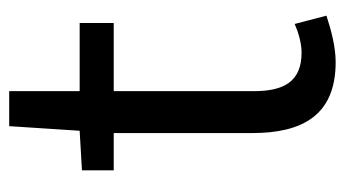

<svg xmlns="http://www.w3.org/2000/svg" viewBox="-186 -550 749 417"><g transform="rotate(-90 188.5 -341.5)"><path d="M262 13C296 13 332 3 363 -7L345 -76C327 -68 303 -61 283 -61C220 -61 199 -99 199 -165V-469H347V-543H199V-696H123L113 -543L27 -538V-469H108V-168C108 -59 147 13 262 13Z"/></g></svg>

Font: Noto Sans CJK JP
Style: Regular
Weight: 400
Designer: Ryoko NISHIZUKA 西塚涼子 (kana, bopomofo & ideographs); Paul D. Hunt (Latin, Greek & Cyrillic); Sandoll Communications 산돌커뮤니
Foundry: Adobe
Version: Version 2.004;hotconv 1.0.118;makeotfexe 2.5.65603